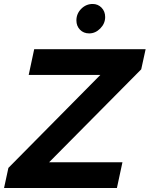

<svg xmlns="http://www.w3.org/2000/svg" viewBox="-55 -948 754 968"><path d="M-34.6 0 -12.7 -101.5 450.9 -570.2H89.7L117.4 -700H679.2L657 -598.5L192.5 -129.8H562.3L534.4 0ZM394.7 -779.6Q366.4 -779.6 348.3 -798.2Q330.2 -816.8 330.2 -845Q330.2 -879 354.5 -903.5Q378.9 -928 412.4 -928Q438.7 -928 457 -909.3Q475.2 -890.5 475.2 -862.3Q475.2 -829.4 450.6 -804.5Q426 -779.6 394.7 -779.6Z"/></svg>

Font: Red Hat Display VF
Style: Italic
Weight: 300
Italic angle: -12°
Designer: Pentagram, MCKL
Foundry: Pentagram, MCKL
Version: Version 1.010